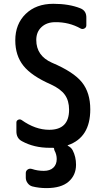

<svg xmlns="http://www.w3.org/2000/svg" viewBox="-20 -760 540 1000"><path d="M245.1 -320.3Q144.5 -364.3 102.1 -417.5Q59.6 -470.7 59.6 -549.8Q59.6 -634.8 113.8 -687.5Q168 -740.2 257.8 -740.2Q339.8 -740.2 398.4 -716.8Q430.7 -704.1 429.7 -667V-627.9Q429.7 -617.2 419.9 -611.8Q410.2 -606.4 400.4 -611.3Q339.8 -645.5 267.6 -644.5Q223.6 -644.5 196.3 -619.1Q168.9 -593.8 168.9 -551.8Q168.9 -469.7 250 -433.6Q363.3 -385.7 406.7 -331.5Q450.2 -277.3 450.2 -190.4Q450.2 -43.9 334 -3.9Q330.1 -2 333 -1Q350.6 7.8 358.4 22.5Q376 56.6 376 97.7Q376 152.3 337.4 186Q298.8 219.7 221.7 219.7Q183.6 219.7 148.4 210.9Q133.8 207 124 193.8Q114.3 180.7 114.3 165V141.6Q114.3 129.9 124 123Q133.8 116.2 146.5 120.1Q175.8 129.9 208 129.9Q240.2 129.9 257.8 113.3Q275.4 96.7 275.4 68.4Q275.4 44.9 263.7 23.4Q261.7 17.6 261.7 13.7Q261.7 9.8 256.8 9.8H238.3Q157.2 9.8 94.7 -24.4Q64.5 -40 65.4 -78.1V-122.1Q65.4 -131.8 74.7 -136.2Q84 -140.6 92.8 -134.8Q164.1 -84 236.3 -84Q339.8 -84 339.8 -188.5Q339.8 -235.4 317.9 -266.1Q295.9 -296.9 245.1 -320.3Z"/></svg>

Font: Rounded-L Mgen+ 1m medium
Style: Regular
Weight: 500
Designer: [Source Han Sans]
Ryoko NISHIZUKA  (kana & ideographs); Paul D. Hunt (Latin, Greek & Cyrillic); Wenlong ZHANG  (bopomofo
Version: Version 1.059.20150602